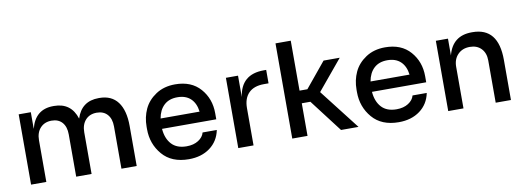

<svg xmlns="http://www.w3.org/2000/svg" viewBox="-59 -1081 3961 1450"><g transform="rotate(-10 1921.5 -356.0)"><path d="M86 0V-539H179V-411Q215 -555 354 -555H359Q490 -555 530 -428Q570 -555 702 -555H707Q800 -555 848 -491Q896 -427 896 -307V0H779V-324Q779 -383 749.5 -416Q720 -449 668 -449Q614 -449 582 -414Q550 -379 550 -319V0H432V-324Q432 -383 403 -416Q374 -449 322 -449Q268 -449 235.5 -414Q203 -379 203 -319V0Z M1294 18Q1162 18 1091.5 -64.5Q1021 -147 1021 -260V-279Q1021 -352 1049.5 -413.5Q1078 -475 1140 -516Q1202 -557 1288 -557Q1412 -557 1480.5 -479Q1549 -401 1549 -290V-243H1133Q1139 -168 1179 -124.5Q1219 -81 1294 -81Q1348 -81 1384.5 -104.5Q1421 -128 1430 -163H1539Q1522 -79 1456.5 -30.5Q1391 18 1294 18ZM1136 -322H1435Q1427 -387 1389.5 -422.5Q1352 -458 1288 -458Q1224 -458 1185.5 -422Q1147 -386 1136 -322Z M1675 0V-539H1768V-375Q1792 -545 1966 -545H1985V-442H1949Q1873 -442 1832.5 -401.5Q1792 -361 1792 -286V0Z M2089 0V-730H2206V-347H2266L2424 -539H2548L2357 -309L2597 0H2463L2272 -250H2206V0Z M2904 18Q2772 18 2701.5 -64.5Q2631 -147 2631 -260V-279Q2631 -352 2659.5 -413.5Q2688 -475 2750 -516Q2812 -557 2898 -557Q3022 -557 3090.5 -479Q3159 -401 3159 -290V-243H2743Q2749 -168 2789 -124.5Q2829 -81 2904 -81Q2958 -81 2994.5 -104.5Q3031 -128 3040 -163H3149Q3132 -79 3066.5 -30.5Q3001 18 2904 18ZM2746 -322H3045Q3037 -387 2999.5 -422.5Q2962 -458 2898 -458Q2834 -458 2795.5 -422Q2757 -386 2746 -322Z M3285 0V-539H3378V-410Q3415 -555 3563 -555H3568Q3766 -555 3766 -308V0H3649V-324Q3649 -381 3616.5 -415Q3584 -449 3529 -449Q3472 -449 3437 -413Q3402 -377 3402 -319V0Z"/></g></svg>

Font: Cazoo Sans Medium
Style: Regular
Weight: 500
Designer: Jonathan Barnbrook, Julián Moncada
Foundry: Barnbrook Fonts
Version: Version 2.000;Glyphs 3.3 (3337)